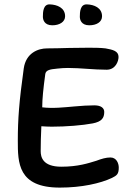

<svg xmlns="http://www.w3.org/2000/svg" viewBox="-20 -852 592 873"><path d="M207 -832C176 -834 175 -796 175 -776C175 -763 181 -737 218 -737C250 -737 276 -752 276 -778C276 -817 239 -831 207 -832ZM376 -832C344 -834 343 -796 343 -776C343 -763 349 -737 386 -737C419 -737 444 -752 444 -778C444 -817 407 -831 376 -832ZM482 -136C462 -136 442 -130 418 -121C382 -110 335 -94 259 -94C174 -94 165 -138 165 -165C165 -197 166 -237 168 -278C183 -277 200 -276 215 -276C281 -276 355 -282 402 -291C442 -299 454 -315 454 -343C454 -361 439 -373 409 -373C382 -373 350 -371 318 -368C271 -364 221 -358 172 -364C172 -402 177 -450 186 -516C189 -532 204 -537 240 -540C256 -542 274 -543 289 -543C347 -543 405 -535 465 -535C505 -535 519 -573 519 -593C519 -620 493 -626 460 -632C436 -635 405 -635 382 -635C359 -635 328 -634 295 -634C260 -633 223 -632 194 -632C153 -632 98 -611 88 -541C67 -390 61 -310 61 -213C61 -112 61 1 252 1C351 1 436 -18 489 -43C511 -54 520 -60 520 -90C520 -109 510 -136 482 -136Z"/></svg>

Font: Itim
Style: Regular
Weight: 400
Designer: CadsonDemak Team
Foundry: Pablo Impallari
Version: Version 1.002;PS 001.002;hotconv 1.0.88;makeotf.lib2.5.64775